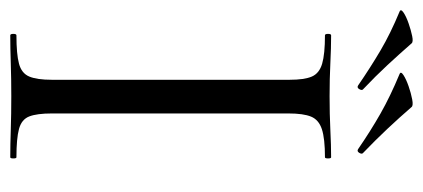

<svg xmlns="http://www.w3.org/2000/svg" viewBox="-247 -579 824 374"><g transform="rotate(90 165.0 -392.0)"><path d="M199 -81Q199 -52 204.8 -37Q210.6 -22 229.2 -17Q247.8 -12 284.4 -12Q286.6 -12 286.6 -6Q286.6 0 284.4 0Q260 0 230.4 -1Q200.8 -2 165.2 -2Q131.6 -2 101.4 -1Q71.2 0 46.8 0Q44 0 44 -6Q44 -12 46.8 -12Q83.4 -12 102.1 -17Q120.8 -22 127.1 -37Q133.4 -52 133.4 -81V-544Q133.4 -573 127.1 -587.5Q120.8 -602 102.1 -607.5Q83.4 -613 46.8 -613Q44 -613 44 -619Q44 -625 46.8 -625Q71.2 -625 101.4 -623.5Q131.6 -622 165.2 -622Q200.8 -622 230.9 -623.5Q261 -625 284.4 -625Q286.6 -625 286.6 -619Q286.6 -613 284.4 -613Q248 -613 229.7 -607Q211.4 -601 205.2 -586Q199 -571 199 -542ZM268.4 -677.6Q272.6 -674.8 275.6 -679.6Q278.6 -684.4 276.4 -686.8Q250.6 -711.6 228.8 -734.8Q207 -758 186.4 -781.8Q183.6 -785.2 171.5 -782.9Q159.4 -780.6 145.9 -775.9Q132.4 -771.2 124.4 -766Q116.4 -760.8 122 -758.4Q165.8 -740.2 199.5 -721Q233.2 -701.8 268.4 -677.6ZM144.4 -677.6Q148.6 -674.8 151.5 -679.6Q154.4 -684.4 152.4 -686.8Q126.4 -711.4 104.8 -734.7Q83.2 -758 62.4 -781.8Q59.6 -785.2 48.3 -782.9Q37 -780.6 23.5 -775.9Q10 -771.2 2.4 -766Q-5.2 -760.8 0.4 -758.4Q42.6 -741 75.9 -721.4Q109.2 -701.8 144.4 -677.6Z"/></g></svg>

Font: Cormorant Infant Light
Style: Regular
Weight: 300
Designer: Christian Thalmann (Catharsis Fonts)
Foundry: Catharsis Fonts
Version: Version 4.001